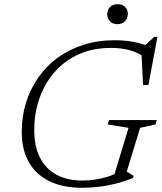

<svg xmlns="http://www.w3.org/2000/svg" viewBox="-20 -884 770 914"><path d="M372.5 -24.5Q400.5 -24.5 431.5 -29Q462.5 -33.5 493 -43Q523.5 -52.5 550 -67.5L517.5 -30.5L592 -275.5L492.5 -291.5L499 -312.5H726.5L720 -291.5L647 -275.5L583.5 -67.5L616.5 -46.5L613 -36.5Q577.5 -22 537.8 -11.5Q498 -1 456 4.5Q414 10 371.5 10Q279.5 10 215 -21.5Q150.5 -53 117 -112.5Q83.5 -172 83.5 -256Q83.5 -328 103.2 -393.2Q123 -458.5 161 -513.2Q199 -568 253 -608Q307 -648 376 -670.2Q445 -692.5 526.5 -692.5Q557.5 -692.5 586.5 -689Q615.5 -685.5 642.2 -678.8Q669 -672 693 -662H664L714 -708.5H729.5L686.5 -479.5H661L653 -640L678 -604.5Q640 -633.5 598.2 -644.8Q556.5 -656 508.5 -656Q437.5 -656 379.8 -635.5Q322 -615 278 -578.2Q234 -541.5 204 -492.5Q174 -443.5 158.5 -386Q143 -328.5 143 -266.5Q143 -186 171 -132.2Q199 -78.5 250.5 -51.5Q302 -24.5 372.5 -24.5ZM538.5 -769Q516.5 -769 503.5 -782.5Q490.5 -796 490.5 -816Q490.5 -837 503.8 -850.5Q517 -864 540.5 -864Q562.5 -864 575.5 -851.2Q588.5 -838.5 588.5 -818Q588.5 -797 575.2 -783Q562 -769 538.5 -769Z"/></svg>

Font: Newsreader Light
Style: Italic
Weight: 300
Italic angle: -17°
Designer: Hugues Gentile
Foundry: Production Type
Version: Version 1.003